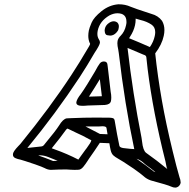

<svg xmlns="http://www.w3.org/2000/svg" viewBox="-20 -814 865 877"><path d="M386.2 -372.6 445.3 -374.5 436 -452.1Q413.1 -414.1 386.2 -372.6ZM356 -330.6Q328.6 -330.6 328.6 -345.2Q328.6 -347.2 329.1 -349.1Q332 -362.8 349.1 -384.3Q361.8 -401.9 379.9 -431.2Q423.3 -502 426.8 -510.7Q431.2 -518.1 436 -524.4Q442.9 -533.2 454.6 -533.2Q469.2 -533.2 470.7 -519.5L472.2 -508.3Q478.5 -451.7 485.4 -395.5Q488.3 -380.9 488.3 -369.1Q488.3 -360.4 486.8 -352.5Q483.4 -336.4 458.5 -334.5L379.9 -332Q368.2 -330.6 356 -330.6ZM483.4 -651.4Q480.5 -651.4 469.5 -653.3Q458.5 -655.3 458 -675.8L459 -682.6Q462.4 -699.2 479 -710Q489.7 -716.8 499.5 -716.8Q508.3 -716.8 516.1 -710.9Q522.9 -703.6 522.9 -694.3Q522.9 -690.9 522.5 -688L521 -680.7Q519.5 -673.3 511.2 -664.6Q498.5 -651.4 483.4 -651.4ZM664.6 -599.1Q681.2 -622.6 687 -649.9Q689 -659.2 689 -667Q689 -690.4 671.9 -701.7Q650.9 -715.8 621.6 -722.7Q610.4 -725.6 599.6 -729V-725.1Q599.6 -711.9 596.7 -698.7Q590.8 -671.9 573.7 -646Q572.3 -642.6 569.3 -639.6Q616.2 -620.6 664.6 -599.1ZM744.6 -41.5Q741.2 -45.4 737.8 -66.4L735.8 -76.7Q678.7 -302.2 654.3 -499L648.4 -552.7Q647.5 -560.1 639.2 -563L634.8 -564.5Q599.1 -580.1 562.5 -595.2Q586.4 -387.2 626.5 -184.6Q627.9 -177.2 628.9 -167.5Q633.3 -127 647 -116.2Q697.3 -80.6 744.6 -41.5ZM689.9 -27.8Q669.4 -44.9 647 -60.5L637.2 -68.8Q621.6 -83.5 603.5 -88.9Q644.5 -60.5 683.6 -29.8ZM593.3 -132.8Q549.8 -337.9 522.5 -571.8L520 -587.9Q516.1 -604.5 516.1 -616.7Q516.1 -622.6 517.1 -627.4Q520 -640.1 530.8 -650.4Q549.3 -668.9 555.7 -698.2L557.6 -709V-714.8Q557.6 -753.4 516.1 -753.4Q499 -753.4 480 -743.7Q435.5 -717.8 426.3 -673.8Q424.8 -666 424.8 -659.2Q424.8 -645 431.6 -634.3Q436.5 -627 436.5 -620.6Q436.5 -618.7 436 -616.7Q433.6 -605 412.1 -572.8Q379.4 -516.1 343.8 -461.4Q233.9 -294.4 105 -138.2Q122.6 -140.6 168 -145Q176.8 -145.5 182.6 -153.8L186 -158.2Q233.9 -215.8 249.5 -240.2Q267.6 -270.5 284.7 -273.4Q292.5 -274.4 307.1 -274.4Q363.3 -276.9 418 -276.9L480 -276.4Q487.8 -276.4 495.1 -274.4Q502.4 -272.5 503.9 -262.7Q514.6 -197.8 525.4 -147.5Q527.8 -140.1 543.2 -137.7Q558.6 -135.3 573.7 -134.3L588.4 -133.3ZM471.2 -200.7 466.3 -230Q464.4 -237.3 447.8 -237.3L430.7 -236.3H370.6L436.5 -202.1ZM337.9 -85 348.6 -99.6 337.9 -85.4Q355 -108.4 371.6 -131.8Q372.6 -133.8 375.5 -136.7Q395 -163.1 396.5 -170.9Q397 -172.4 397 -172.9Q397 -173.8 396.5 -173.8L388.2 -177.7Q358.9 -194.3 327.6 -208Q293.5 -224.1 291.7 -225.3Q290 -226.6 288.1 -226.6Q286.1 -226.6 281.2 -220.7Q258.8 -189 216.3 -136.7L231.9 -130.9Q287.1 -111.3 337.9 -85ZM222.7 -78.6 243.2 -79.6Q222.7 -87.9 201.9 -96.2Q181.2 -104.5 162.6 -104.5L154.8 -104Q184.6 -93.8 222.7 -78.6ZM805.2 19.5 804.7 22.5Q802.7 31.7 793.9 38.6Q787.1 43 780.8 43Q771.5 43 761.2 38.1Q746.1 30.8 669.4 10.3Q649.9 3.9 635.3 -9.8Q622.6 -21 590.8 -43.5Q534.7 -81.5 518.6 -89.8Q506.8 -96.2 498 -104Q489.3 -111.8 485.6 -127.4Q481.9 -143.1 479.5 -159.7L436 -161.6Q412.1 -125 386.7 -89.4Q383.3 -84.5 379.4 -78.1Q371.1 -64.9 360.4 -51.8Q349.6 -38.6 337.4 -38.6L320.8 -38.1Q312 -38.1 302.5 -38.8Q293 -39.6 283.2 -40Q247.6 -40 211.9 -38.1Q197.8 -38.6 183.6 -46.4Q174.3 -51.3 141.1 -63Q86.4 -81.5 72.8 -85Q61.5 -86.9 51.3 -91.3Q39.1 -96.2 39.1 -107.4Q39.1 -109.9 39.6 -112.8Q42 -124 63.5 -146.5Q68.8 -151.9 72.8 -156.2Q209.5 -323.7 307.1 -473.1Q343.3 -528.3 378.4 -588.4Q390.6 -607.9 391.1 -611.3Q391.6 -612.3 391.6 -613.3Q391.6 -615.7 389.6 -618.2Q383.3 -632.8 383.3 -650.4Q383.3 -661.6 385.7 -674.3Q387.7 -685.5 398.2 -710.2Q408.7 -734.9 443.6 -762.9Q478.5 -791 520.5 -794.4H522.9Q552.2 -794.4 576.7 -783.2Q591.8 -776.4 671.9 -750.5Q702.1 -742.7 720.2 -718.8Q731 -700.2 731 -676.8Q731 -664.1 728 -650.4Q719.7 -610.8 689 -570.3Q690.4 -562 690.9 -553.2L694.8 -519Q708.5 -409.2 729.5 -301Q750.5 -192.9 785.6 -56.2Q792.5 -30.3 799.8 -4.9Q804.7 6.8 805.2 19.5Z"/></svg>

Font: Third Street
Style: Regular
Weight: 400
Designer: GGBotNet
Foundry: GGBotNet
Version: 0.90